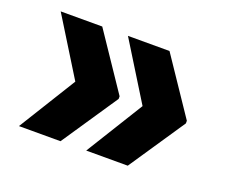

<svg xmlns="http://www.w3.org/2000/svg" viewBox="-80 -639 820 686"><g transform="rotate(20 329.5 -296.0)"><path d="M346.6 -291.2V-301.1L203.1 -514.2H45.1L180 -296.2L45.1 -78.1H203.1ZM458.8 -514.2H300.8L435.7 -296.2L300.8 -78.1H458.8L602.3 -291.2V-301.1Z"/></g></svg>

Font: TID UI Extra Bold
Style: Regular
Weight: 800
Designer: The TID Project Authors
Foundry: Bakken & Bæck
Version: Version 1.001;hotconv 1.0.109;makeotfexe 2.5.65596